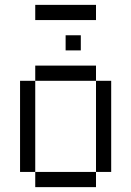

<svg xmlns="http://www.w3.org/2000/svg" viewBox="-20 -770 540 790"><path d="M312.5 -562.5V-625H250V-562.5ZM375 -687.5V-750H125V-687.5ZM125 -62.5V0H375V-62.5ZM125 -62.5Q125 -62.5 125 -437.5H62.5Q62.5 -437.5 62.5 -62.5ZM375 -62.5H437.5Q437.5 -62.5 437.5 -437.5H375Q375 -437.5 375 -62.5ZM125 -437.5H375V-500H125Z"/></svg>

Font: BFUnifontExMono
Style: Regular
Weight: 500
Version: Version 15.0.06